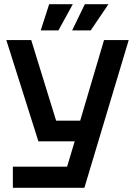

<svg xmlns="http://www.w3.org/2000/svg" viewBox="-20 -890 640 910"><path d="M41 0V-100H298L334 -220H162L10 -700H128L246 -318H360L473 -700H590L380 0ZM173 -746 213 -870H325L257 -746ZM322 -746 382 -870H494L410 -746Z"/></svg>

Font: Tektur Medium
Style: Regular
Weight: 500
Designer: Adam Jagosz
Foundry: Adam Jagosz
Version: Version 1.005;gftools[0.9.30]